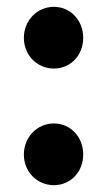

<svg xmlns="http://www.w3.org/2000/svg" viewBox="-20 -519 315 563"><path d="M50 -408C50 -357 89 -318 138 -318C187 -318 224 -357 224 -408C224 -459 187 -499 138 -499C89 -499 50 -459 50 -408ZM50 -66C50 -15 89 24 138 24C187 24 224 -15 224 -66C224 -117 187 -157 138 -157C89 -157 50 -117 50 -66Z"/></svg>

Font: Falling Sky
Style: Bd
Weight: 700
Designer: Paul D. Hunt
Foundry: Adobe Systems Incorporated
Version: Version 1.02